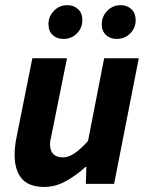

<svg xmlns="http://www.w3.org/2000/svg" viewBox="-20 -726 584 758"><path d="M154.8 12Q93.8 12 65.8 -21Q37.7 -54 37.7 -115.4Q37.7 -132.4 39.7 -150Q41.7 -167.6 45.7 -186L107.7 -496H244.4L185.5 -203.4Q182.5 -188.6 180 -177.2Q177.5 -165.8 177.5 -155.9Q177.5 -130.5 190.8 -117.6Q204 -104.6 228.3 -104.6Q250.5 -104.6 274.1 -120.6Q297.8 -136.6 327.5 -169.4L391.2 -496H527.9L430.4 0H318.8L321 -66.6H317Q283.8 -35.3 241.6 -11.7Q199.4 12 154.8 12ZM230.2 -572.3Q205 -572.3 188.2 -587.6Q171.3 -602.8 171.3 -631.3Q171.3 -660.7 192.8 -683.1Q214.3 -705.6 246.1 -705.6Q271.3 -705.6 288.2 -689.9Q305.1 -674.2 305.1 -646.2Q305.1 -615.6 283.5 -594Q262 -572.3 230.2 -572.3ZM440.7 -572.3Q415.5 -572.3 398.6 -587.6Q381.8 -602.8 381.8 -631.3Q381.8 -660.7 403.3 -683.1Q424.8 -705.6 456.6 -705.6Q481.8 -705.6 498.7 -689.9Q515.6 -674.2 515.6 -646.2Q515.6 -615.6 494 -594Q472.5 -572.3 440.7 -572.3Z"/></svg>

Font: Source Sans 3 VF
Style: Italic
Weight: 200
Italic angle: -11°
Designer: Paul D. Hunt
Foundry: Adobe Systems Incorporated
Version: Version 3.042;hotconv 1.0.118;makeotfexe 2.5.65603